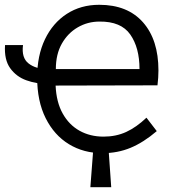

<svg xmlns="http://www.w3.org/2000/svg" viewBox="-21 -624 725 801"><path d="M356 157 368 0H432L443 157ZM633 -77Q578 -30 524 -7.5Q470 15 407 15Q328 15 266.5 -22.5Q205 -60 169.5 -131Q134 -202 134 -301Q134 -392 166.5 -460Q199 -528 257.5 -566Q316 -604 393 -604Q511 -604 575.5 -531Q640 -458 640 -330Q640 -315 639 -300Q638 -285 636 -268L211 -267Q214 -198 240.5 -150.5Q267 -103 311 -78.5Q355 -54 411 -54Q463 -54 505.5 -73.5Q548 -93 590 -133ZM561 -336Q561 -425 522.5 -480Q484 -535 394 -534Q345 -534 303.5 -510Q262 -486 237 -442Q212 -398 212 -336ZM176 -274Q131 -274 89 -289Q47 -304 21.5 -339.5Q-4 -375 0 -436H75Q68 -383 98 -359.5Q128 -336 176 -336Z"/></svg>

Font: Podkova
Style: Regular
Weight: 400
Designer: Ilya Yudin
Foundry: Cyreal (www.cyreal.org)
Version: Version 2.103